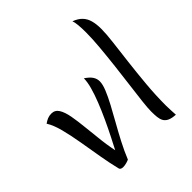

<svg xmlns="http://www.w3.org/2000/svg" viewBox="-242 -1105 1298 1298"><g transform="rotate(-45 407.5 -455.5)"><path d="M256 0Q251 3 233 8.5Q215 14 198 14Q188 14 180 10.5Q172 7 170 -1Q153 -69 139.5 -148.5Q126 -228 112.5 -307Q99 -386 82 -452.5Q65 -519 39 -560Q56 -572 72.5 -579Q89 -586 110 -586Q144 -586 162.5 -556.5Q181 -527 190.5 -475.5Q200 -424 206.5 -357.5Q213 -291 222 -215.5Q231 -140 249 -64L226 -78Q252 -128 281 -185Q310 -242 337 -300.5Q364 -359 386 -414.5Q408 -470 421 -517.5Q434 -565 434 -599Q467 -577 481.5 -555.5Q496 -534 496 -508Q496 -480 479 -438Q462 -396 434.5 -344.5Q407 -293 374.5 -235.5Q342 -178 311 -118.5Q280 -59 256 0Z M597 -117Q597 -150 604 -211Q611 -272 621 -349Q631 -426 640.5 -509Q650 -592 657 -670Q664 -748 664 -809Q664 -850 661 -880.5Q658 -911 652 -926Q690 -912 712.5 -889Q735 -866 744.5 -832Q754 -798 754 -751Q754 -705 745 -631Q736 -557 725 -465Q714 -373 705 -273Q696 -173 696 -75Q696 -52 697.5 -29.5Q699 -7 700 15Q663 13 642 3Q621 -7 611.5 -24Q602 -41 599.5 -64.5Q597 -88 597 -117Z"/></g></svg>

Font: Merienda
Style: Regular
Weight: 400
Designer: Eduardo Rodriguez Tunni
Foundry: Eduardo Rodriguez Tunni
Version: Version 2.001